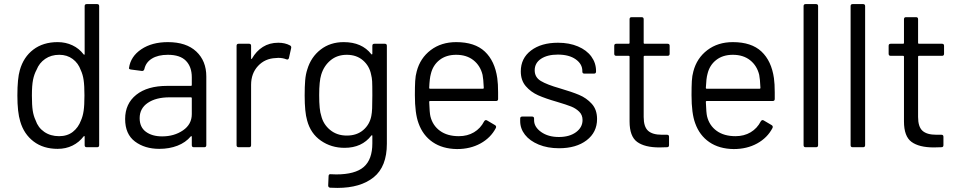

<svg xmlns="http://www.w3.org/2000/svg" viewBox="-20 -720 4694 939"><path d="M404 -700H455Q465 -700 465 -690V-10Q465 0 455 0H404Q394 0 394 -10V-52Q394 -54 392.5 -54.5Q391 -55 389 -53Q367 -24 334.5 -8Q302 8 262 8Q192 8 144.5 -28Q97 -64 79 -126Q65 -171 65 -253Q65 -336 77 -377Q95 -441 143 -477.5Q191 -514 262 -514Q301 -514 334 -498.5Q367 -483 389 -454Q391 -452 392.5 -452.5Q394 -453 394 -455V-690Q394 -700 404 -700ZM393 -253Q393 -301 389 -328.5Q385 -356 375 -377Q363 -411 335.5 -431.5Q308 -452 270 -452Q230 -452 201 -432Q172 -412 159 -379Q147 -357 141.5 -329.5Q136 -302 136 -253Q136 -206 140 -179.5Q144 -153 154 -132Q166 -96 196.5 -75Q227 -54 269 -54Q309 -54 336 -75Q363 -96 376 -131Q385 -151 389 -178Q393 -205 393 -253Z M989 -346V-10Q989 0 979 0H928Q918 0 918 -10V-51Q918 -53 916.5 -54Q915 -55 913 -53Q888 -23 848 -7.5Q808 8 759 8Q688 8 640 -28Q592 -64 592 -138Q592 -213 646.5 -256.5Q701 -300 798 -300H914Q918 -300 918 -304V-342Q918 -393 889.5 -422.5Q861 -452 801 -452Q753 -452 723 -433.5Q693 -415 686 -382Q683 -372 674 -373L620 -380Q609 -382 611 -388Q619 -444 671 -479Q723 -514 801 -514Q891 -514 940 -468Q989 -422 989 -346ZM918 -162V-240Q918 -244 914 -244H809Q743 -244 703 -217Q663 -190 663 -142Q663 -98 693.5 -75.5Q724 -53 773 -53Q832 -53 875 -82.5Q918 -112 918 -162Z M1398 -498Q1406 -494 1404 -485L1393 -436Q1390 -426 1380 -430Q1363 -437 1341 -437L1328 -436Q1276 -434 1242 -397.5Q1208 -361 1208 -305V-10Q1208 0 1198 0H1147Q1137 0 1137 -10V-496Q1137 -506 1147 -506H1198Q1208 -506 1208 -496V-435Q1208 -432 1209.5 -431.5Q1211 -431 1212 -433Q1233 -470 1265.5 -490.5Q1298 -511 1341 -511Q1374 -511 1398 -498Z M1811 -506H1862Q1872 -506 1872 -496V-17Q1872 95 1807.5 147Q1743 199 1630 199Q1607 199 1595 198Q1585 197 1585 187L1587 141Q1587 136 1590 133.5Q1593 131 1597 132L1624 133Q1717 133 1759 96.5Q1801 60 1801 -19V-56Q1801 -58 1799.5 -58.5Q1798 -59 1796 -57Q1750 3 1665 3Q1600 3 1549.5 -32Q1499 -67 1482 -131Q1470 -172 1470 -253Q1470 -297 1472.5 -327Q1475 -357 1483 -381Q1501 -441 1548 -477.5Q1595 -514 1661 -514Q1750 -514 1796 -455Q1798 -453 1799.5 -454Q1801 -455 1801 -457V-496Q1801 -506 1811 -506ZM1801 -254Q1801 -305 1800 -322.5Q1799 -340 1795 -355Q1787 -397 1755.5 -424.5Q1724 -452 1676 -452Q1629 -452 1596.5 -425Q1564 -398 1551 -355Q1541 -323 1541 -255Q1541 -182 1551 -154Q1561 -112 1594.5 -84.5Q1628 -57 1676 -57Q1725 -57 1756.5 -84Q1788 -111 1796 -153Q1799 -168 1800 -190Q1801 -212 1801 -254Z M2416 -268V-236Q2416 -226 2406 -226H2083Q2079 -226 2079 -222Q2081 -167 2085 -151Q2096 -106 2132 -80Q2168 -54 2224 -54Q2266 -54 2298 -73Q2330 -92 2348 -127Q2354 -136 2362 -131L2401 -108Q2409 -103 2405 -94Q2380 -46 2330 -18.5Q2280 9 2215 9Q2144 8 2096 -25Q2048 -58 2027 -117Q2009 -165 2009 -255Q2009 -297 2010.5 -323.5Q2012 -350 2018 -371Q2035 -436 2086.5 -475Q2138 -514 2211 -514Q2302 -514 2351 -468Q2400 -422 2412 -338Q2416 -310 2416 -268ZM2087 -358Q2081 -337 2079 -290Q2079 -286 2083 -286H2342Q2346 -286 2346 -290Q2344 -335 2340 -354Q2329 -399 2295.5 -425.5Q2262 -452 2211 -452Q2162 -452 2129.5 -426.5Q2097 -401 2087 -358Z M2524 -128V-140Q2524 -150 2534 -150H2582Q2592 -150 2592 -140V-132Q2592 -99 2626.5 -74.5Q2661 -50 2713 -50Q2765 -50 2797 -73.5Q2829 -97 2829 -133Q2829 -158 2812.5 -174Q2796 -190 2773.5 -199Q2751 -208 2704 -222Q2648 -238 2612 -254Q2576 -270 2551.5 -298.5Q2527 -327 2527 -371Q2527 -435 2577 -473Q2627 -511 2709 -511Q2764 -511 2806.5 -493Q2849 -475 2872 -443.5Q2895 -412 2895 -373V-370Q2895 -360 2885 -360H2838Q2828 -360 2828 -370V-373Q2828 -407 2795.5 -430Q2763 -453 2708 -453Q2657 -453 2626 -432.5Q2595 -412 2595 -376Q2595 -342 2625 -324Q2655 -306 2718 -288Q2776 -271 2812 -256Q2848 -241 2874 -212.5Q2900 -184 2900 -138Q2900 -73 2849 -34Q2798 5 2714 5Q2658 5 2614.5 -13Q2571 -31 2547.5 -61Q2524 -91 2524 -128Z M3245 -447H3132Q3128 -447 3128 -443V-148Q3128 -100 3149.5 -80.5Q3171 -61 3217 -61H3242Q3252 -61 3252 -51V-10Q3252 0 3242 0Q3230 1 3205 1Q3133 1 3096 -26Q3059 -53 3059 -126V-443Q3059 -447 3055 -447H2994Q2984 -447 2984 -457V-496Q2984 -506 2994 -506H3055Q3059 -506 3059 -510V-626Q3059 -636 3069 -636H3118Q3128 -636 3128 -626V-510Q3128 -506 3132 -506H3245Q3255 -506 3255 -496V-457Q3255 -447 3245 -447Z M3769 -268V-236Q3769 -226 3759 -226H3436Q3432 -226 3432 -222Q3434 -167 3438 -151Q3449 -106 3485 -80Q3521 -54 3577 -54Q3619 -54 3651 -73Q3683 -92 3701 -127Q3707 -136 3715 -131L3754 -108Q3762 -103 3758 -94Q3733 -46 3683 -18.5Q3633 9 3568 9Q3497 8 3449 -25Q3401 -58 3380 -117Q3362 -165 3362 -255Q3362 -297 3363.5 -323.5Q3365 -350 3371 -371Q3388 -436 3439.5 -475Q3491 -514 3564 -514Q3655 -514 3704 -468Q3753 -422 3765 -338Q3769 -310 3769 -268ZM3440 -358Q3434 -337 3432 -290Q3432 -286 3436 -286H3695Q3699 -286 3699 -290Q3697 -335 3693 -354Q3682 -399 3648.5 -425.5Q3615 -452 3564 -452Q3515 -452 3482.5 -426.5Q3450 -401 3440 -358Z M3910 -10V-690Q3910 -700 3920 -700H3971Q3981 -700 3981 -690V-10Q3981 0 3971 0H3920Q3910 0 3910 -10Z M4140 -10V-690Q4140 -700 4150 -700H4201Q4211 -700 4211 -690V-10Q4211 0 4201 0H4150Q4140 0 4140 -10Z M4587 -447H4474Q4470 -447 4470 -443V-148Q4470 -100 4491.5 -80.5Q4513 -61 4559 -61H4584Q4594 -61 4594 -51V-10Q4594 0 4584 0Q4572 1 4547 1Q4475 1 4438 -26Q4401 -53 4401 -126V-443Q4401 -447 4397 -447H4336Q4326 -447 4326 -457V-496Q4326 -506 4336 -506H4397Q4401 -506 4401 -510V-626Q4401 -636 4411 -636H4460Q4470 -636 4470 -626V-510Q4470 -506 4474 -506H4587Q4597 -506 4597 -496V-457Q4597 -447 4587 -447Z"/></svg>

Font: Barlow
Style: Regular
Weight: 400
Designer: Jeremy Tribby
Foundry: Tribby Type
Version: Version 1.408;December 10, 2018;FontCreator 11.5.0.2430 64-b